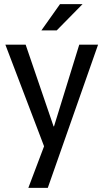

<svg xmlns="http://www.w3.org/2000/svg" viewBox="-20 -700 500 928"><path d="M6 0ZM193 7 6 -484H104L239 -89H241L363 -484H454L211 208H117ZM270 -680H379L254 -553H180Z"/></svg>

Font: Play
Style: Regular
Weight: 400
Designer: Jonas Hecksher (Cyrillic expansion: Cyreal)
Foundry: Jonas Hecksher, Playtype, e-types AS
Version: Version 2.101; ttfautohint (v1.5.65-e2d9)